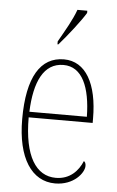

<svg xmlns="http://www.w3.org/2000/svg" viewBox="-55 -804 521 852"><g transform="rotate(5 206.0 -378.0)"><path d="M180 -619V-606H184C223 -650 278 -721 299 -756V-766H255C239 -721 210 -672 180 -619ZM223 10C306 10 351 -48 351 -79C351 -91 347 -97 342 -100C324 -56 287 -15 224 -15C136 -15 81 -99 81 -272H366V-291C366 -446 312 -542 215 -542C111 -542 53 -450 53 -262C53 -88 119 10 223 10ZM338 -297H82C87 -431 127 -517 215 -517C299 -517 336 -428 338 -297Z"/></g></svg>

Font: Noto Serif Devanagari Condensed Thin
Style: Regular
Weight: 100
Width: 3
Designer: Universal Thirst, Indian Type Foundry and the Monotype Design Team
Foundry: Monotype Imaging Inc.
Version: Version 2.004